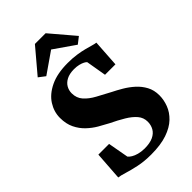

<svg xmlns="http://www.w3.org/2000/svg" viewBox="-290 -1078 1185 1185"><g transform="rotate(-45 303.0 -485.0)"><path d="M288.5 11Q228 11 179.2 0.5Q130.5 -10 96.2 -20.8Q62 -31.5 44.5 -33L57.5 -219.5H151L175.5 -84Q182.5 -75 197.5 -65.8Q212.5 -56.5 234.8 -50.5Q257 -44.5 285.5 -44Q332.5 -44 361.2 -57.5Q390 -71 403.5 -94.8Q417 -118.5 417 -147.5Q417 -183.5 394.2 -210.2Q371.5 -237 332.2 -260.5Q293 -284 242 -308.5Q213 -323.5 179.5 -343Q146 -362.5 116.8 -390.2Q87.5 -418 68.8 -456.5Q50 -495 50 -547.5Q50 -600.5 80 -647.8Q110 -695 170.8 -724.2Q231.5 -753.5 323.5 -753.5Q367 -753.5 401.5 -748.2Q436 -743 462.5 -736Q489 -729 507.8 -723.5Q526.5 -718 537.5 -717L526 -539H435L412.5 -671Q408.5 -677 396.2 -683.5Q384 -690 365.5 -694.5Q347 -699 323 -699Q283.5 -698.5 258.2 -685.2Q233 -672 220.8 -650.5Q208.5 -629 208.5 -603.5Q208.5 -561.5 234.2 -532.8Q260 -504 301 -481.8Q342 -459.5 387.5 -435.5Q418 -420.5 452 -400.5Q486 -380.5 515.8 -353.8Q545.5 -327 564.2 -292.2Q583 -257.5 583 -212Q583 -172.5 568 -132.8Q553 -93 519.2 -60.5Q485.5 -28 428.8 -8.5Q372 11 288.5 11ZM172.5 -789 130 -821.5 263.5 -979.5H357L490.5 -822.5L447.5 -789L310 -884.5Z"/></g></svg>

Font: Merriweather 60pt Black
Style: Regular
Weight: 900
Version: Version 2.100